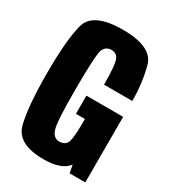

<svg xmlns="http://www.w3.org/2000/svg" viewBox="-169 -771 774 865"><g transform="rotate(30 218.0 -338.0)"><path d="M194 4Q57.5 4 36 -83Q14.5 -170 14.5 -340.5Q14.5 -513.5 36.8 -597Q59 -680.5 214 -680.5Q365.5 -680.5 387.8 -598.8Q410 -517 410 -423.5H263Q262.5 -526.5 252 -551.2Q241.5 -576 214.5 -576Q186 -576 174 -550Q162 -524 162 -331Q162 -172 174 -136.2Q186 -100.5 215.5 -100.5Q241.5 -100.5 253 -117.8Q264.5 -135 265.5 -212V-246.5H219V-341H410V0H328.5L320.5 -41Q288 4 194 4Z"/></g></svg>

Font: Anybody Condensed Regular
Style: Bold
Weight: 700
Width: 3
Designer: Tyler Finck
Foundry: Etcetera Type Company
Version: Version 1.010; ttfautohint (v1.8.3) -l 8 -r 50 -G 200 -x 14 